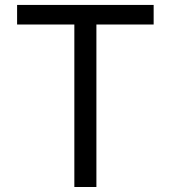

<svg xmlns="http://www.w3.org/2000/svg" viewBox="-20 -747 682 767"><path d="M48.3 -727.3H593.8V-649.1H365.1V0H277V-649.1H48.3Z"/></svg>

Font: Inter P
Style: Regular
Weight: 400
Designer: Rasmus Andersson
Foundry: rsms
Version: Version 3.018;git-588b23468